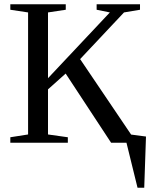

<svg xmlns="http://www.w3.org/2000/svg" viewBox="-20 -675 710 908"><path d="M670.4 -29.3 662.1 212.9H630.4L578.1 0H505.4L290.5 -327.1L207 -252.4V-39.1L300.8 -25.9V0H28.8V-25.9L112.8 -39.1V-616.2L28.8 -628.9V-654.8H291V-628.9L207 -616.2V-305.2L499.5 -616.2L437 -628.9V-654.8H642.1V-628.9L566.4 -616.2L358.9 -395.5L600.1 -38.6Z"/></svg>

Font: Times New Roman
Style: Regular
Weight: 400
Designer: Steve Matteson
Foundry: Ascender Corporation
Version: Version 2.00.3